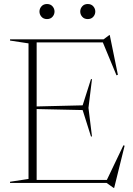

<svg xmlns="http://www.w3.org/2000/svg" viewBox="-20 -911 664 956"><path d="M30 0V-6L122 -20V-695L30 -709V-715H495.5L524.5 -736.5H526.5L567 -538.5L560 -536L492 -700H162.5V-381L391.5 -386.5L433 -517H438L420.5 -374L438 -231.5H433L391.5 -363L162.5 -368V-15H512L594.5 -187.5L600.5 -185.5L548.5 24.5H545.5L511 0ZM214 -816Q196.5 -816 186.5 -827.5Q176.5 -839 176.5 -853.5Q176.5 -868 186.5 -879.5Q196.5 -891 214 -891Q231.5 -891 241.5 -879.5Q251.5 -868 251.5 -853.5Q251.5 -839 241.5 -827.5Q231.5 -816 214 -816ZM417 -816Q399.5 -816 389.5 -827.5Q379.5 -839 379.5 -853.5Q379.5 -868 389.5 -879.5Q399.5 -891 417 -891Q434.5 -891 444.5 -879.5Q454.5 -868 454.5 -853.5Q454.5 -839 444.5 -827.5Q434.5 -816 417 -816Z"/></svg>

Font: Newsreader Display ExtraLight
Style: Regular
Weight: 275
Designer: Hugues Gentile
Foundry: Production Type
Version: Version 1.001